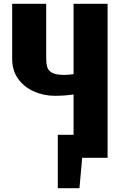

<svg xmlns="http://www.w3.org/2000/svg" viewBox="-20 -830 649 1010"><path d="M367 0V-333Q317 -326 269 -326Q211 -326 159.5 -348.5Q108 -371 76 -414.5Q44 -458 44 -521V-810H223V-522Q223 -497 228.5 -477.5Q234 -458 254.5 -447Q275 -436 319 -436Q330 -436 342 -437Q354 -438 367 -440V-810H546V0ZM284 160V-121H423L398 160ZM368 0V-121H528V0Z"/></svg>

Font: Oswald
Style: Bold
Weight: 700
Designer: Vernon Adams
Foundry: Vernon Adams
Version: Version 4.103;gftools[0.9.33.dev8+g029e19f]